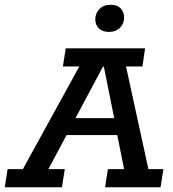

<svg xmlns="http://www.w3.org/2000/svg" viewBox="-51 -786 726 806"><path d="M-31 0 -19 -76H45L282 -507H213L225 -583H558L547 -507H478L572 -76H635L623 0H390L402 -76H470L436 -245L465 -219H210L244 -248L152 -76H221L209 0ZM251 -262 238 -290H452L434 -262L385 -506H381ZM406 -652Q379 -652 364 -667Q349 -682 349 -705Q349 -730 366.5 -748Q384 -766 414 -766Q441 -766 455.5 -751Q470 -736 470 -712Q470 -687 452.5 -669.5Q435 -652 406 -652Z"/></svg>

Font: Rokkitt Medium
Style: Italic
Weight: 500
Italic angle: -9°
Designer: Vernon Adams
Foundry: Vernon Adams
Version: Version 3.103